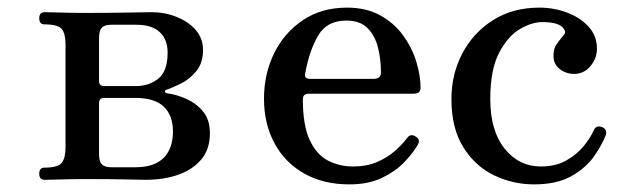

<svg xmlns="http://www.w3.org/2000/svg" viewBox="-20 -472 1636 504"><path d="M97 0Q83 0 83 -16Q83 -32 97 -32Q132 -32 142 -44.5Q152 -57 152 -85V-355Q152 -384 142 -396Q132 -408 97 -408Q83 -408 83 -424Q83 -440 97 -440Q105 -440 122.5 -439.5Q140 -439 160.5 -438.5Q181 -438 197 -438Q261 -438 313 -439Q365 -440 378 -440Q413 -440 444 -427.5Q475 -415 494 -393Q513 -371 513 -341Q513 -307 495.5 -285.5Q478 -264 455.5 -253Q433 -242 419 -237Q413 -236 413 -232Q413 -228 419 -227Q443 -224 469 -212.5Q495 -201 513 -179.5Q531 -158 531 -122Q531 -80 508 -53Q485 -26 447 -13Q409 0 363 0Q350 0 311.5 -1Q273 -2 196 -2Q180 -2 159.5 -1.5Q139 -1 122 -0.5Q105 0 97 0ZM272 -33H336Q385 -33 409.5 -57.5Q434 -82 434 -127Q434 -169 410 -192Q386 -215 335 -215H254Q240 -215 240 -202V-67Q240 -48 247.5 -40.5Q255 -33 272 -33ZM254 -246H336Q371 -246 395.5 -265.5Q420 -285 420 -334Q420 -368 399.5 -387.5Q379 -407 338 -407H272Q254 -407 247 -399Q240 -391 240 -372V-259Q240 -246 254 -246Z M897 12Q829 12 778.5 -16.5Q728 -45 700.5 -96Q673 -147 673 -213Q673 -278 699.5 -332Q726 -386 775 -419Q824 -452 891 -452Q941 -452 977.5 -432Q1014 -412 1037.5 -380Q1061 -348 1072.5 -311Q1084 -274 1084 -241Q1084 -226 1065 -226H790Q775 -226 775 -211Q775 -144 792.5 -105.5Q810 -67 840 -51Q870 -35 907 -35Q943 -35 970.5 -47Q998 -59 1017.5 -76.5Q1037 -94 1048 -109Q1058 -123 1072 -113Q1085 -105 1076 -91Q1064 -70 1041 -46Q1018 -22 982.5 -5Q947 12 897 12ZM794 -265H961Q980 -265 980 -282Q980 -317 972 -348Q964 -379 944.5 -398.5Q925 -418 889 -418Q838 -418 815 -378.5Q792 -339 781 -279Q778 -265 794 -265Z M1382 12Q1327 12 1277.5 -11.5Q1228 -35 1196.5 -85Q1165 -135 1165 -212Q1165 -277 1193.5 -331.5Q1222 -386 1274 -419Q1326 -452 1396 -452Q1434 -452 1468.5 -439Q1503 -426 1525 -402Q1547 -378 1547 -344Q1547 -319 1530 -298.5Q1513 -278 1487 -278Q1465 -278 1448.5 -291.5Q1432 -305 1433 -327Q1433 -344 1440.5 -355Q1448 -366 1459 -379Q1469 -389 1455.5 -401.5Q1442 -414 1403 -414Q1376 -414 1344.5 -395.5Q1313 -377 1290 -333Q1267 -289 1267 -212Q1267 -129 1304.5 -82Q1342 -35 1400 -35Q1439 -35 1467 -51Q1495 -67 1513 -89.5Q1531 -112 1538 -129Q1545 -145 1561 -138Q1575 -132 1570 -117Q1561 -93 1540 -62.5Q1519 -32 1480.5 -10Q1442 12 1382 12Z"/></svg>

Font: Zen Old Mincho Medium
Style: Regular
Weight: 500
Designer: Yoshimichi Ohira
Foundry: Positype
Version: Version 1.500